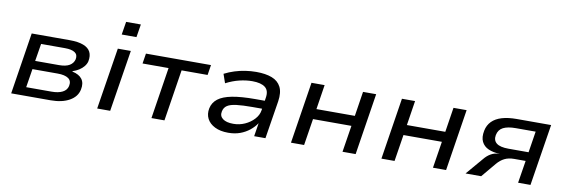

<svg xmlns="http://www.w3.org/2000/svg" viewBox="-53 -1118 4506 1526"><g transform="rotate(10 2200.0 -354.5)"><path d="M65 0 143 -497H450Q518 -497 560 -481Q602 -465 618 -434Q634 -403 625 -357Q620 -336 604.5 -316.5Q589 -297 565.5 -282Q542 -267 514 -258V-255Q570 -243 593.5 -210.5Q617 -178 606 -126Q594 -67 534.5 -33.5Q475 0 383 0ZM174 -69H379Q433 -69 466.5 -86Q500 -103 508 -137Q517 -179 488.5 -199Q460 -219 402 -219H198ZM208 -287H400Q455 -287 485 -305Q515 -323 523 -356Q530 -393 504 -410.5Q478 -428 424 -428H231Z M849 -613 866 -718H985L968 -613ZM759 0 838 -497H943L864 0Z M1197 0 1262 -415H1052L1065 -497H1590L1577 -415H1367L1302 0Z M1817 9Q1753 9 1709 -13Q1665 -35 1646 -72Q1627 -109 1636 -156Q1646 -204 1685 -234Q1724 -264 1797 -278Q1870 -292 1983 -292H2079L2069 -226H1973Q1894 -226 1844.5 -220Q1795 -214 1770 -197.5Q1745 -181 1739 -149Q1731 -112 1759.5 -90Q1788 -68 1845 -68Q1894 -68 1937.5 -87.5Q1981 -107 2011.5 -140Q2042 -173 2048 -212L2064 -316Q2074 -375 2040.5 -401.5Q2007 -428 1936 -428Q1886 -428 1832.5 -415Q1779 -402 1725 -374L1700 -446Q1739 -466 1781.5 -479.5Q1824 -493 1868 -499.5Q1912 -506 1955 -506Q2030 -506 2081 -486.5Q2132 -467 2154.5 -423Q2177 -379 2166 -306L2117 0H2026L2043 -108Q2022 -76 1988.5 -49Q1955 -22 1912.5 -6.5Q1870 9 1817 9Z M2323 0 2401 -497H2507L2476 -298H2786L2817 -497H2923L2845 0H2739L2773 -215H2463L2429 0Z M3053 0 3131 -497H3237L3206 -298H3516L3547 -497H3653L3575 0H3469L3503 -215H3193L3159 0Z M3732 0 3848 -136Q3873 -167 3903 -183.5Q3933 -200 3967 -200H3973L3967 -201Q3918 -203 3880.5 -219.5Q3843 -236 3825.5 -271Q3808 -306 3819 -361Q3828 -406 3858 -436.5Q3888 -467 3938 -482Q3988 -497 4058 -497H4335L4256 0H4156L4185 -181H4092Q4048 -181 4015.5 -165Q3983 -149 3956 -117L3858 0ZM4034 -253H4196L4223 -424H4063Q3998 -424 3961.5 -405.5Q3925 -387 3916 -343Q3908 -299 3937 -276Q3966 -253 4034 -253Z"/></g></svg>

Font: Nunito Sans 7pt SemiExpanded Medium
Style: Italic
Weight: 500
Width: 6
Italic angle: -9°
Designer: Vernon Adams
Foundry: Vernon Adams
Version: Version 3.101;gftools[0.9.27]